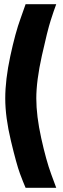

<svg xmlns="http://www.w3.org/2000/svg" viewBox="-20 -770 300 915"><path d="M102 -750H248Q237 -721 221.5 -672.5Q206 -624 179.5 -504.5Q153 -385 153 -301Q153 -218 176.5 -111.5Q200 -5 224 60L248 125H102Q91 100 75 57Q59 14 32 -99Q5 -212 5 -301Q5 -390 29 -502Q53 -614 78 -682Z"/></svg>

Font: TypoPRO Titillium Text
Style: 999 wt
Weight: 900
Designer: Accademia di Belle Arti di Urbino and others
Foundry: Accademia di Belle Arti di Urbino and others.
Version: Version 25.000